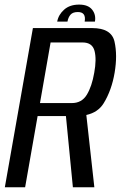

<svg xmlns="http://www.w3.org/2000/svg" viewBox="-40 -794 512 814"><path d="M-19.5 0 99.5 -675H350.5Q432.5 -675 445.5 -617.5Q458.5 -560 446 -486Q433.5 -412 400 -357Q376 -317.5 326 -306.5L360 0H269L239.5 -302H119.5L66.5 0ZM129.5 -357H264.5Q306.5 -357 328 -392.2Q349.5 -427.5 359.5 -485.5Q370 -542.5 360.8 -578.2Q351.5 -614 310 -614H174.5ZM295.5 -774.5Q333.5 -774.5 350.5 -753.2Q367.5 -732 362.5 -702.5H319Q326 -743 290 -743Q269 -743 259.2 -732Q249.5 -721 246 -702.5H202.5Q208 -732 232 -753.2Q256 -774.5 295.5 -774.5Z"/></svg>

Font: Anybody
Style: Italic
Weight: 400
Italic angle: -10°
Designer: Tyler Finck
Foundry: Etcetera Type Company
Version: Version 1.010; ttfautohint (v1.8.3) -l 8 -r 50 -G 200 -x 14 